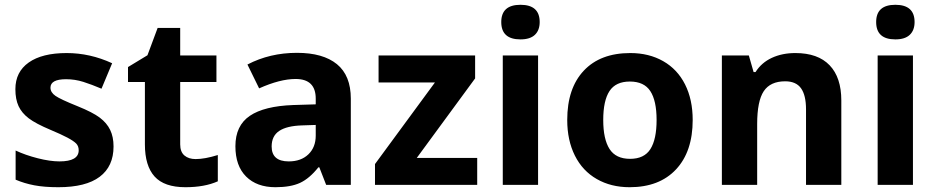

<svg xmlns="http://www.w3.org/2000/svg" viewBox="-20 -780 3950 810"><path d="M459 -162.1Q459 -78.1 400.6 -34.2Q342.3 9.8 226.1 9.8Q166.5 9.8 124.5 1.7Q82.5 -6.3 45.9 -22V-145Q87.4 -125.5 139.4 -112.3Q191.4 -99.1 231 -99.1Q312 -99.1 312 -146Q312 -163.6 301.3 -174.6Q290.5 -185.5 264.2 -199.5Q237.8 -213.4 193.8 -231.9Q130.9 -258.3 101.3 -280.8Q71.8 -303.2 58.3 -332.3Q44.9 -361.3 44.9 -403.8Q44.9 -476.6 101.3 -516.4Q157.7 -556.2 261.2 -556.2Q359.9 -556.2 453.1 -513.2L408.2 -405.8Q367.2 -423.3 331.5 -434.6Q295.9 -445.8 258.8 -445.8Q192.9 -445.8 192.9 -410.2Q192.9 -390.1 214.1 -375.5Q235.4 -360.8 307.1 -332Q371.1 -306.2 400.9 -283.7Q430.7 -261.2 444.8 -231.9Q459 -202.6 459 -162.1Z M805.2 -108.9Q844.2 -108.9 898.9 -126V-15.1Q843.3 9.8 762.2 9.8Q672.9 9.8 632.1 -35.4Q591.3 -80.6 591.3 -170.9V-434.1H520V-497.1L602.1 -546.9L645 -662.1H740.2V-545.9H893.1V-434.1H740.2V-170.9Q740.2 -139.2 758.1 -124Q775.9 -108.9 805.2 -108.9Z M1356 0 1327.1 -74.2H1323.2Q1285.6 -26.9 1245.8 -8.5Q1206.1 9.8 1142.1 9.8Q1063.5 9.8 1018.3 -35.2Q973.1 -80.1 973.1 -163.1Q973.1 -250 1033.9 -291.3Q1094.7 -332.5 1217.3 -336.9L1312 -339.8V-363.8Q1312 -446.8 1227.1 -446.8Q1161.6 -446.8 1073.2 -407.2L1023.9 -507.8Q1118.2 -557.1 1232.9 -557.1Q1342.8 -557.1 1401.4 -509.3Q1460 -461.4 1460 -363.8V0ZM1312 -252.9 1254.4 -251Q1189.5 -249 1157.7 -227.5Q1126 -206.1 1126 -162.1Q1126 -99.1 1198.2 -99.1Q1250 -99.1 1281 -128.9Q1312 -158.7 1312 -208Z M1993.2 0H1562V-87.9L1814.9 -432.1H1577.1V-545.9H1984.4V-449.2L1738.3 -113.8H1993.2Z M2094.7 -687Q2094.7 -759.8 2175.8 -759.8Q2256.8 -759.8 2256.8 -687Q2256.8 -652.3 2236.6 -633.1Q2216.3 -613.8 2175.8 -613.8Q2094.7 -613.8 2094.7 -687ZM2250 0H2101.1V-545.9H2250Z M2524.9 -273.9Q2524.9 -192.9 2551.5 -151.4Q2578.1 -109.9 2638.2 -109.9Q2697.8 -109.9 2723.9 -151.1Q2750 -192.4 2750 -273.9Q2750 -355 2723.6 -395.5Q2697.3 -436 2637.2 -436Q2577.6 -436 2551.3 -395.8Q2524.9 -355.5 2524.9 -273.9ZM2902.3 -273.9Q2902.3 -140.6 2832 -65.4Q2761.7 9.8 2636.2 9.8Q2557.6 9.8 2497.6 -24.7Q2437.5 -59.1 2405.3 -123.5Q2373 -188 2373 -273.9Q2373 -407.7 2442.9 -481.9Q2512.7 -556.2 2639.2 -556.2Q2717.8 -556.2 2777.8 -522Q2837.9 -487.8 2870.1 -423.8Q2902.3 -359.9 2902.3 -273.9Z M3529.3 0H3380.4V-318.8Q3380.4 -377.9 3359.4 -407.5Q3338.4 -437 3292.5 -437Q3230 -437 3202.1 -395.3Q3174.3 -353.5 3174.3 -256.8V0H3025.4V-545.9H3139.2L3159.2 -476.1H3167.5Q3192.4 -515.6 3236.1 -535.9Q3279.8 -556.2 3335.4 -556.2Q3430.7 -556.2 3480 -504.6Q3529.3 -453.1 3529.3 -356Z M3676.3 -687Q3676.3 -759.8 3757.3 -759.8Q3838.4 -759.8 3838.4 -687Q3838.4 -652.3 3818.1 -633.1Q3797.9 -613.8 3757.3 -613.8Q3676.3 -613.8 3676.3 -687ZM3831.5 0H3682.6V-545.9H3831.5Z"/></svg>

Font: CAA NEO Sans
Style: Bold
Weight: 700
Version: Version 1.10